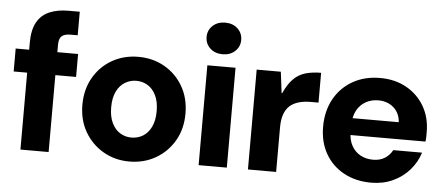

<svg xmlns="http://www.w3.org/2000/svg" viewBox="-49 -826 2199 950"><g transform="rotate(5 1050.0 -351.0)"><path d="M79 0V-531Q79 -595 100.5 -633Q122 -671 162 -688Q202 -705 256 -705H312V-588H277Q246 -588 232.5 -575.5Q219 -563 219 -533V0ZM12 -382V-496H322V-382Z M620 12Q549 12 491 -21.5Q433 -55 399 -113.5Q365 -172 365 -248Q365 -324 399 -383Q433 -442 491 -475Q549 -508 621 -508Q693 -508 751 -475Q809 -442 843 -383.5Q877 -325 877 -248Q877 -172 843 -113.5Q809 -55 751 -21.5Q693 12 620 12ZM620 -107Q652 -107 677.5 -122.5Q703 -138 718.5 -169.5Q734 -201 734 -248Q734 -295 718.5 -326.5Q703 -358 677.5 -373.5Q652 -389 621 -389Q591 -389 565 -373.5Q539 -358 523.5 -326.5Q508 -295 508 -248Q508 -201 523.5 -169.5Q539 -138 564.5 -122.5Q590 -107 620 -107Z M964 0V-496H1104V0ZM1034 -557Q996 -557 972 -579.5Q948 -602 948 -636Q948 -669 972 -691.5Q996 -714 1034 -714Q1072 -714 1096 -691.5Q1120 -669 1120 -635Q1120 -602 1096 -579.5Q1072 -557 1034 -557Z M1209 0V-496H1329L1342 -391H1345Q1366 -438 1392 -463.5Q1418 -489 1452 -498.5Q1486 -508 1528 -508V-360H1490Q1457 -360 1430.5 -352.5Q1404 -345 1386 -329Q1368 -313 1358.5 -286.5Q1349 -260 1349 -222V0Z M1822 12Q1745 12 1686 -20Q1627 -52 1594 -109.5Q1561 -167 1561 -243Q1561 -321 1593.5 -380.5Q1626 -440 1685 -474Q1744 -508 1822 -508Q1896 -508 1953 -476Q2010 -444 2042 -388.5Q2074 -333 2074 -262Q2074 -252 2074 -239.5Q2074 -227 2072 -214H1661V-298H1932Q1929 -343 1898.5 -370Q1868 -397 1822 -397Q1788 -397 1760 -381.5Q1732 -366 1715.5 -335.5Q1699 -305 1699 -257V-228Q1699 -190 1714.5 -161.5Q1730 -133 1757.5 -117.5Q1785 -102 1821 -102Q1856 -102 1880 -117.5Q1904 -133 1917 -158H2060Q2045 -110 2011.5 -71.5Q1978 -33 1929.5 -10.5Q1881 12 1822 12Z"/></g></svg>

Font: DM Sans 36pt ExtraBold
Style: Regular
Weight: 800
Designer: Colophon Foundry, Jonny Pinhorn
Foundry: Colophon Foundry
Version: Version 4.004;gftools[0.9.30]